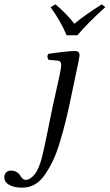

<svg xmlns="http://www.w3.org/2000/svg" viewBox="-98 -672 507 888"><path d="M251 -320 233 -234Q219 -166 207 -117Q195 -68 179 -15Q163 38 146 73Q129 108 108 138Q87 168 61 182Q35 196 4 196Q-31 196 -54.5 183.5Q-78 171 -78 148Q-78 133 -69 125Q-60 117 -49 117Q-32 117 -21 123.5Q-10 130 -5.5 138.5Q-1 147 6 153.5Q13 160 22 160Q40 160 60.5 136.5Q81 113 96 56Q106 16 121.5 -61Q137 -138 145 -176L177 -321Q185 -358 185 -372Q185 -391 167 -392L127 -395Q116 -411 126 -423Q213 -436 250 -436Q270 -436 270 -415Q270 -408 251 -320ZM210 -509Q185 -570 136 -639L159 -652Q218 -600 246 -562Q292 -601 373 -652L389 -639Q306 -564 260 -509Z"/></svg>

Font: Linux Libertine O
Style: Italic
Weight: 400
Italic angle: -12°
Designer: Philipp H. Poll
Foundry: Philipp H. Poll
Version: Version 5.1.6